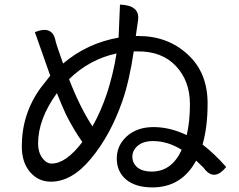

<svg xmlns="http://www.w3.org/2000/svg" viewBox="-20 -803 1040 837"><path d="M579 -73Q602 -55 641 -55Q729 -55 772 -150Q711 -188 647 -188Q605 -188 581 -168Q557 -148 557 -120Q557 -92 579 -73ZM199 -473 132 -663Q206 -693 221 -630Q222 -618 255 -526Q360 -615 497 -639L503 -783Q590 -780 582 -716L572 -646H584Q711 -646 798 -566Q885 -487 885 -352Q885 -249 863 -173Q916 -132 966 -75Q917 -14 874 -63Q873 -68 835 -103Q772 14 644 14Q572 14 530 -20Q489 -55 489 -112Q489 -169 533 -209Q578 -249 649 -249Q721 -249 794 -214Q808 -273 808 -349Q808 -450 747 -515Q686 -580 579 -579H563Q544 -450 513 -361Q461 -213 377 -112Q294 -11 202 -11Q147 -11 111 -53Q75 -95 75 -165Q75 -307 158 -421ZM228 -397Q146 -284 146 -177Q146 -140 164 -115Q182 -90 205 -90Q268 -90 339 -184Q302 -236 268 -303Q250 -342 228 -397ZM281 -458Q328 -336 383 -252Q458 -384 488 -570Q371 -545 281 -458Z"/></svg>

Font: Swei Toothpaste CJK TC
Style: Regular
Weight: 400
Version: Version 1.0